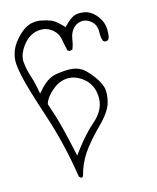

<svg xmlns="http://www.w3.org/2000/svg" viewBox="-78 -462 657 804"><g transform="rotate(-10 250.0 -60.5)"><path d="M153.3 -106.9Q186.5 -141.1 229.5 -141.1Q235.8 -141.1 246.1 -139.2Q256.3 -137.2 268.3 -131.8Q280.3 -126.5 292 -117.7Q329.1 -89.8 333.5 -37.6Q334 -33.2 334 -28.3Q334 18.6 293.7 60.3Q253.4 102.1 217.3 160.2L202.1 184.6Q175.8 100.6 163.8 66.2Q151.9 31.7 141.8 7.1Q131.8 -17.6 118.2 -48.3L119.1 -52.7Q124.5 -77.6 153.3 -106.9ZM418.9 -296.4Q418.9 -314 414.1 -331.1Q407.2 -355.5 384.8 -377Q362.3 -398.4 336.9 -400.9Q330.6 -401.4 324.2 -401.4Q306.6 -401.4 293.9 -396Q275.9 -387.7 256.3 -363.8L247.6 -353L237.3 -362.3Q211.4 -384.8 193.4 -390.4Q175.3 -396 150.4 -398.4Q146 -398.9 141.1 -398.9Q123 -398.9 105 -392.6Q85.9 -385.3 66.9 -366.7L61 -360.4Q31.2 -327.6 21.5 -295.4Q15.6 -275.4 15.6 -256.8Q15.6 -246.1 17.3 -236.8Q19 -227.5 20 -222.9Q21 -218.3 22.2 -213.1Q23.4 -208 24.9 -202.6Q27.8 -191.4 31.7 -179.2Q49.3 -124 103.8 2.4Q158.2 128.9 193.4 272.5Q199.2 278.3 203.1 279.3L205.6 278.8Q208 277.8 210.9 274.4Q218.8 224.6 242.2 180.7Q266.6 136.2 314.5 79.6Q359.9 26.4 366.2 -12.2Q369.1 -29.3 369.1 -43.5Q369.1 -61 364.7 -74.7Q354 -105 318.8 -139.6Q299.8 -158.7 284.7 -166.5Q265.1 -176.3 241.7 -176.3Q216.3 -176.3 176.8 -167Q140.6 -158.2 109.9 -119.1L94.2 -98.1L86.9 -123.5Q78.6 -153.8 67.4 -178.2Q55.7 -205.1 49.8 -235.4Q47.9 -243.2 47.9 -251Q47.9 -277.8 65.4 -307.1Q93.3 -354 139.2 -360.4Q145 -360.8 148.9 -360.8Q152.8 -360.8 156.2 -360.8Q159.7 -360.8 163.6 -360.1Q167.5 -359.4 171.4 -357.9Q179.2 -356 188 -350.6Q202.6 -342.3 212.4 -329.1Q218.8 -319.8 222.2 -309.1Q228 -288.6 237.8 -256.3Q245.6 -252.4 245.6 -252.4Q253.4 -252.4 258.8 -255.4Q265.1 -274.4 266.1 -294.4Q267.6 -330.6 287.6 -350.6Q298.8 -361.8 314.5 -365.2Q319.8 -366.7 325.7 -366.7Q342.3 -366.7 358.4 -355.5Q380.9 -340.3 382.8 -308.6Q383.8 -287.6 391.1 -270L399.4 -265.1Q407.7 -265.1 413.1 -269L418 -279.8Q418.9 -288.1 418.9 -296.4Z"/></g></svg>

Font: NaikaiFont
Style: ExtraLight
Weight: 200
Version: Version 1.89